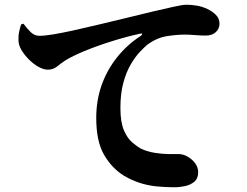

<svg xmlns="http://www.w3.org/2000/svg" viewBox="-20 -762 1040 810"><path d="M715 28Q674 28 637.5 24Q601 20 568 9Q535 -2 504 -20Q452 -52 419 -109Q386 -166 386 -264Q386 -339 409 -403.5Q432 -468 474.5 -521Q517 -574 573 -610Q580 -615 579.5 -618.5Q579 -622 571 -620Q512 -607 450 -587.5Q388 -568 336 -546.5Q284 -525 254 -506Q239 -496 221.5 -482Q204 -468 182 -468Q164 -468 142.5 -480Q121 -492 102 -511Q83 -530 70.5 -551Q58 -572 58 -592Q57 -611 61 -629Q65 -647 69 -659L79 -662Q93 -643 109 -627Q125 -611 146 -611Q169 -611 205 -617Q241 -623 289 -633.5Q337 -644 395 -658Q453 -672 520 -688Q572 -701 623 -713Q674 -725 712.5 -733.5Q751 -742 766 -742Q789 -742 811.5 -738Q834 -734 855 -724Q876 -714 891 -699Q906 -684 906 -662Q906 -641 890.5 -626.5Q875 -612 848 -612Q827 -612 803 -614Q779 -616 759 -616Q726 -616 684 -609.5Q642 -603 601 -573Q589 -563 570 -543Q551 -523 532 -491Q513 -459 500.5 -413.5Q488 -368 488 -307Q488 -247 502.5 -213Q517 -179 537.5 -161.5Q558 -144 574 -135Q602 -122 634.5 -117Q667 -112 694.5 -112Q722 -112 734 -112Q753 -112 772 -101Q791 -90 803.5 -73Q816 -56 816 -35Q816 -9 800 4.5Q784 18 761 23Q738 28 715 28Z"/></svg>

Font: Noto Serif JP ExtraLight ExtraBold
Style: Regular
Weight: 800
Version: Version 2.003-H1;hotconv 1.1.1;makeotfexe 2.6.0